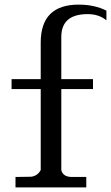

<svg xmlns="http://www.w3.org/2000/svg" viewBox="-20 -810 480 830"><path d="M440 -764Q389 -790 320 -790Q156 -790 156 -626V-468H30V-425H156V-75Q143 -50 115 -46L47 -45V0H353V-45H291Q252 -45 245 -75V-425H382V-468H245V-650Q245 -749 359 -749Q408 -749 440 -722Z"/></svg>

Font: Sawarabi Mincho
Style: Regular
Weight: 400
Version: Version 1.082; ttfautohint (v1.8.4.7-5d5b)